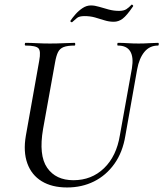

<svg xmlns="http://www.w3.org/2000/svg" viewBox="-20 -814 721 847"><path d="M562 -513Q570 -562 554.5 -587.5Q539 -613 500 -613Q497 -613 497.5 -619Q498 -625 500 -625Q522 -625 544 -623.5Q566 -622 592 -622Q616 -622 638 -623.5Q660 -625 677 -625Q681 -625 680.5 -619Q680 -613 677 -613Q640 -613 617 -585Q594 -557 585 -508L533 -215Q521 -142 484.5 -91Q448 -40 394.5 -13.5Q341 13 276 13Q209 13 164 -14.5Q119 -42 100.5 -93.5Q82 -145 94 -215L153 -546Q161 -589 149.5 -601Q138 -613 93 -613Q89 -613 89.5 -619Q90 -625 92 -625Q115 -625 143 -623.5Q171 -622 200 -622Q233 -622 261 -623.5Q289 -625 309 -625Q312 -625 312 -619Q312 -613 309 -613Q278 -613 261 -606.5Q244 -600 236 -584Q228 -568 223 -539L170 -245Q150 -129 188 -74Q226 -19 304 -19Q384 -19 439 -72Q494 -125 509 -218ZM298 -716Q296 -715 292.5 -717.5Q289 -720 291 -723Q299 -735 313 -751Q327 -767 344.5 -778.5Q362 -790 381 -790Q398 -790 417.5 -784Q437 -778 459.5 -772Q482 -766 505 -766Q526 -766 537.5 -773.5Q549 -781 560 -793Q562 -795 565.5 -791.5Q569 -788 567 -786Q539 -745 521 -731.5Q503 -718 482 -718Q461 -718 440.5 -724.5Q420 -731 399 -737Q378 -743 353 -743Q330 -743 320 -735Q310 -727 298 -716Z"/></svg>

Font: Cormorant Garamond Light Medium
Style: Italic
Weight: 500
Italic angle: -10°
Version: Version 4.001